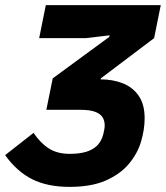

<svg xmlns="http://www.w3.org/2000/svg" viewBox="-22 -718 649 750"><path d="M250 12Q163 12 103.5 -18Q44 -48 -2 -112L109 -199Q136 -159 169 -138Q202 -117 250 -117Q288 -117 314.5 -125Q341 -133 357.5 -149.5Q374 -166 381 -192Q383 -200 385 -210Q387 -220 387 -227Q387 -248 377.5 -261.5Q368 -275 347.5 -282Q327 -289 293 -289H159L184 -412L405 -574L406 -580L313 -569H131L157 -698H606L580 -569L372 -412L366 -382L344 -408H370Q419 -408 458 -392.5Q497 -377 520 -343.5Q543 -310 543 -256Q543 -212 529 -165Q515 -118 481.5 -78Q448 -38 391.5 -13Q335 12 250 12Z"/></svg>

Font: IBM Plex Sans
Style: Bold Italic
Weight: 700
Italic angle: -11.31°
Designer: Mike Abbink, Paul van der Laan, Pieter van Rosmalen
Foundry: Bold Monday
Version: Version 3.201